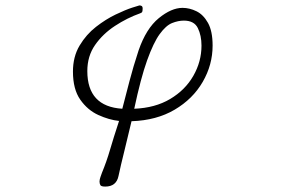

<svg xmlns="http://www.w3.org/2000/svg" viewBox="-20 -522 1040 708"><path d="M419 -76Q382 -80 342.5 -98Q303 -116 276 -154.5Q249 -193 249 -258Q249 -313 273.5 -354Q298 -395 334 -423Q370 -451 406.5 -468.5Q443 -486 468 -494Q493 -502 494 -502Q506 -502 506 -492Q506 -482 504.5 -478.5Q503 -475 497 -473Q449 -456 404 -426.5Q359 -397 330.5 -356Q302 -315 302 -260Q302 -129 431 -121Q444 -171 457.5 -223Q471 -275 491 -336Q519 -417 565.5 -455Q612 -493 653 -493Q679 -493 704.5 -480.5Q730 -468 747 -437.5Q764 -407 764 -354Q764 -283 727.5 -220Q691 -157 624 -117.5Q557 -78 465 -75Q453 -23 439 33Q425 89 417 127Q409 166 368 166Q353 166 350 160.5Q347 155 347 147Q347 144 348 139Q349 134 356 115Q373 74 385.5 31Q398 -12 419 -76ZM475 -121Q552 -124 607.5 -157Q663 -190 693 -242.5Q723 -295 723 -354Q723 -391 709.5 -418.5Q696 -446 658 -446Q637 -446 614.5 -437Q592 -428 569 -396.5Q546 -365 522.5 -299.5Q499 -234 475 -121Z"/></svg>

Font: Moon Stars Kai HW Light
Style: Regular
Weight: 300
Designer: GuiWonder
Version: Version 1.101